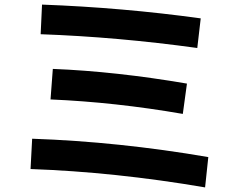

<svg xmlns="http://www.w3.org/2000/svg" viewBox="-20 -773 1040 836"><path d="M113 -37 120 -169Q497 -156 887 -89L873 43Q481 -24 113 -37ZM200 -340 210 -473Q484 -462 794 -409L776 -277Q482 -328 200 -340ZM157 -624 163 -753Q513 -740 854 -693L839 -564Q492 -612 157 -624Z"/></svg>

Font: Mplus 1p Bold
Style: Bold
Weight: 700
Version: Version 1.061